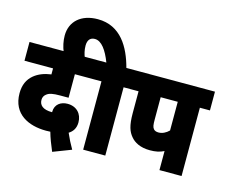

<svg xmlns="http://www.w3.org/2000/svg" viewBox="-127 -1076 1579 1325"><g transform="rotate(15 662.5 -413.0)"><path d="M347 70 477 20C457 -14 438 -52 423 -87C449 -103 470 -129 470 -173C470 -234 430 -278 365 -278C317 -278 276 -251 276 -197V-194C208 -194 183 -221 183 -258C183 -276 191 -290 203 -299C222 -315 248 -320 301 -320H360V-488H504V-622H0V-488H204V-445C154 -438 113 -422 81 -395C46 -365 25 -324 25 -263C25 -113 145 -60 268 -60C278 -60 289 -60 299 -61C310 -21 327 23 347 70Z M550 -488V0H708V-488H780V-622H692C655 -761 580 -896 416 -896C298 -896 223 -830 223 -728C223 -689 232 -649 246 -615H397C388 -637 380 -666 380 -698C380 -739 399 -759 431 -759C479 -759 518 -703 549 -622H491V-488Z M1253 -488H1325V-622H767V-488H815V-332C815 -241 831 -202 857 -171C882 -140 926 -115 995 -115C1035 -115 1065 -121 1095 -136V0H1253ZM1095 -488V-283C1074 -262 1048 -249 1021 -249C1004 -249 993 -254 986 -262C975 -275 973 -291 973 -330V-488Z"/></g></svg>

Font: Noto Sans Condensed Black
Style: Regular
Weight: 900
Width: 3
Designer: Monotype Design Team
Foundry: Monotype Imaging Inc.
Version: Version 2.013